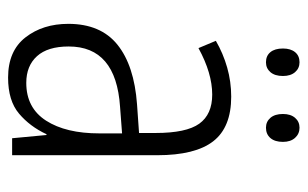

<svg xmlns="http://www.w3.org/2000/svg" viewBox="-163 -588 761 475"><g transform="rotate(90 217.5 -350.5)"><path d="M219 -542Q295 -542 329.5 -497.5Q364 -453 364 -359V0H322L314 -85H312Q293 -44 261 -17Q229 10 172 10Q106 10 72.5 -33Q39 -76 39 -139Q39 -219 90.5 -260.5Q142 -302 238 -309L309 -314V-355Q309 -431 286 -463Q263 -495 214 -495Q161 -495 99 -461L81 -504Q112 -522 147 -532Q182 -542 219 -542ZM244 -267Q95 -257 95 -140Q95 -88 119 -61.5Q143 -35 185 -35Q247 -35 278.5 -84Q310 -133 310 -216V-272ZM100 -670Q100 -689 109 -700Q118 -711 134 -711Q149 -711 158.5 -700Q168 -689 168 -670Q168 -650 158.5 -639Q149 -628 134 -628Q118 -628 109 -639Q100 -650 100 -670ZM262 -670Q262 -689 271.5 -700Q281 -711 296 -711Q311 -711 321 -700Q331 -689 331 -670Q331 -650 321.5 -639Q312 -628 296 -628Q281 -628 271.5 -639Q262 -650 262 -670Z"/></g></svg>

Font: Noto Sans Condensed Light
Style: Regular
Weight: 300
Width: 3
Designer: Monotype Design Team
Foundry: Monotype Imaging Inc.
Version: Version 2.013; ttfautohint (v1.8.4.7-5d5b)